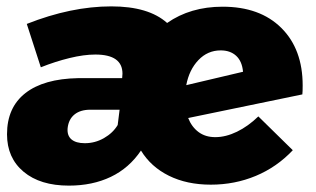

<svg xmlns="http://www.w3.org/2000/svg" viewBox="-20 -572 991 602"><path d="M929 -304Q929 -285 928 -276L570 -202Q581 -174 602.5 -158Q624 -142 655 -142Q688 -142 723 -159Q758 -176 790 -207L898 -101Q848 -48 782 -20.5Q716 7 641 7Q566 7 509.5 -21Q453 -49 422 -100Q385 -45 327.5 -17.5Q270 10 196 10Q106 10 54 -33.5Q2 -77 2 -151Q2 -235 59.5 -280Q117 -325 225 -327H363L364 -341Q364 -401 279 -401Q243 -401 198 -390Q153 -379 108 -361L64 -497Q203 -552 329 -552Q446 -552 504 -500Q577 -551 678 -551Q795 -551 862 -484.5Q929 -418 929 -304ZM742 -347Q739 -380 720.5 -397Q702 -414 672 -414Q631 -414 602 -383.5Q573 -353 564 -305ZM355 -228H263Q232 -228 213.5 -213Q195 -198 192 -170Q190 -147 204 -135Q218 -123 246 -123Q278 -123 306 -139Q334 -155 349 -180Z"/></svg>

Font: TypoPRO Montserrat Alternates
Style: Italic
Weight: 800
Italic angle: -11.3°
Designer: Julieta Ulanovsky
Foundry: Julieta Ulanovsky
Version: Version 6.001